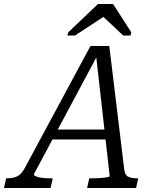

<svg xmlns="http://www.w3.org/2000/svg" viewBox="-74 -948 786 968"><path d="M193 -295H471V-245H171ZM409 -681 422 -678 97 -70Q96 -64 107 -59Q118 -54 137 -51.5Q156 -49 179 -49H192L181 0H-54L-43 -49H-38Q-9 -49 12 -58.5Q33 -68 51 -101L382 -716H477L552 -97Q555 -66 571.5 -57.5Q588 -49 617 -49H623L612 0H365L376 -49H389Q413 -49 433 -50.5Q453 -52 466 -54.5Q479 -57 479 -60ZM496 -928H420L270 -785L266 -769H304L478 -883L424 -885L547 -769H584L588 -785Z"/></svg>

Font: Roboto Serif 20pt Light
Style: Italic
Weight: 300
Italic angle: -10°
Version: Version 1.007